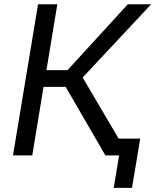

<svg xmlns="http://www.w3.org/2000/svg" viewBox="-20 -748 748 924"><path d="M42.5 0 163.1 -727.5H255.9L203.6 -410.6H305.2L595.2 -727.5H707.5L377.9 -375L598.6 0H487.3L295.9 -330.1H189.5L135.3 0ZM527.3 156.2 553.2 0H516.6L529.8 -81.1H654.8L615.2 156.2Z"/></svg>

Font: Adwaita Sans
Style: Italic
Weight: 400
Italic angle: -9.39999°
Designer: Rasmus Andersson
Foundry: rsms
Version: Version 4.001;git-9221beed3